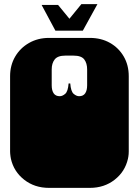

<svg xmlns="http://www.w3.org/2000/svg" viewBox="-20 -906 674 932"><path d="M218 6Q148 6 97.5 -33.5Q47 -73 33 -135Q32 -140 31 -146.5Q30 -153 29.5 -159.5Q29 -166 29 -170V-171Q29 -178 29 -179.5Q29 -181 29 -186.5Q29 -192 29 -209V-260Q29 -277 29 -281.5Q29 -286 29 -288Q29 -290 29 -296V-297Q29 -304 29 -305.5Q29 -307 29 -312.5Q29 -318 29 -334V-536Q29 -589 53.5 -631Q78 -673 121 -697.5Q164 -722 218 -722H416Q471 -722 513.5 -698Q556 -674 580.5 -632Q605 -590 605 -536V-334Q605 -318 605 -312.5Q605 -307 605 -305.5Q605 -304 605 -297V-296Q605 -290 605 -288Q605 -286 605 -281.5Q605 -277 605 -260V-209Q605 -193 605 -187.5Q605 -182 605 -180.5Q605 -179 605 -172V-171Q605 -165 604.5 -158Q604 -151 603 -145.5Q602 -140 601 -135Q587 -73 536.5 -33.5Q486 6 416 6ZM270 -439Q283 -439 296.5 -450.5Q310 -462 313 -501H321Q324 -462 337.5 -450.5Q351 -439 364 -439Q384 -439 393.5 -453Q403 -467 403 -492V-569Q403 -599 389 -617.5Q375 -636 337 -636H297Q260 -636 245.5 -617.5Q231 -599 231 -569V-492Q231 -467 240.5 -453Q250 -439 270 -439ZM249 -757 182 -882H262L317 -815L375 -886H453L382 -757Z"/></svg>

Font: Danfo
Style: Regular
Weight: 400
Designer: Seyi Olusanya, David Udoh, Eyiyemi Adegbite, Mirko Velimirović
Version: Version 1.000